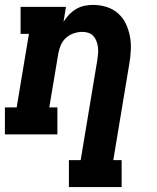

<svg xmlns="http://www.w3.org/2000/svg" viewBox="-21 -548 641 783"><path d="M260 215V105H308L376 -304Q378 -317 379 -330Q380 -343 378.5 -355.5Q377 -368 372.5 -380Q368 -392 360 -401Q352 -410 340 -414Q328 -418 315 -418Q297 -418 279.5 -412Q262 -406 248.5 -394Q235 -382 227.5 -365Q220 -348 217 -331L180 -110H213V0H-1V-110H47L97 -410H63V-520H248L238 -459Q248 -475 261 -488.5Q274 -502 290 -511.5Q306 -521 324 -524.5Q342 -528 359 -528Q387 -528 414 -519.5Q441 -511 461 -493Q481 -475 492.5 -450.5Q504 -426 509 -399Q514 -372 512.5 -343Q511 -314 506 -286L441 105H475V215Z"/></svg>

Font: Iosevka Etoile XBdObl
Style: Regular
Weight: 800
Italic angle: -9°
Designer: Belleve Invis
Foundry: Belleve Invis
Version: Version 15.5.2; ttfautohint (v1.8.4)